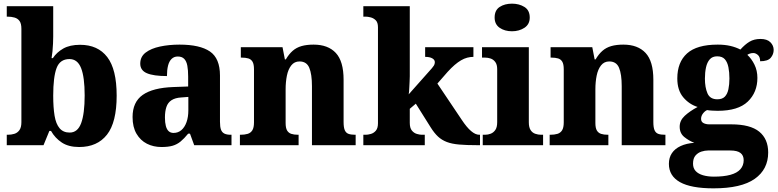

<svg xmlns="http://www.w3.org/2000/svg" viewBox="-20 -794 4252 1050"><path d="M413 10Q355 10 318 -14.5Q281 -39 259 -78H250L218 0H17V-57H23Q41 -57 58 -62Q75 -67 86 -82Q97 -97 97 -126V-636Q97 -665 87 -679Q77 -693 59.5 -698Q42 -703 21 -703H17V-760H271V-594Q271 -578 270 -556Q269 -534 267 -513Q265 -492 262 -476H269Q290 -508 326 -528.5Q362 -549 418 -549Q515 -549 566.5 -482Q618 -415 618 -271Q618 -125 565 -57.5Q512 10 413 10ZM361 -69Q405 -69 424 -121Q443 -173 443 -272Q443 -372 423.5 -421.5Q404 -471 360 -471Q308 -471 289.5 -422Q271 -373 271 -271Q271 -206 278.5 -161Q286 -116 306 -92.5Q326 -69 361 -69Z M863 10Q819 10 783.5 -8Q748 -26 726.5 -62.5Q705 -99 705 -154Q705 -236 760.5 -275Q816 -314 928 -318L1009 -321V-375Q1009 -410 1004.5 -434.5Q1000 -459 987.5 -472Q975 -485 952 -485Q932 -485 918.5 -472Q905 -459 899 -435Q893 -411 893 -378Q820 -378 783.5 -393.5Q747 -409 747 -446Q747 -484 776.5 -506.5Q806 -529 855 -539.5Q904 -550 962 -550Q1073 -550 1128 -512.5Q1183 -475 1183 -381V-128Q1183 -100 1188.5 -85Q1194 -70 1207 -63.5Q1220 -57 1242 -57H1246V0H1042L1019 -63H1009Q987 -36 967.5 -20Q948 -4 924 3Q900 10 863 10ZM929 -67Q954 -67 972 -82.5Q990 -98 1000 -126Q1010 -154 1010 -191V-264L971 -261Q938 -259 918 -246Q898 -233 890 -209Q882 -185 882 -151Q882 -124 887 -105Q892 -86 902.5 -76.5Q913 -67 929 -67Z M1292 0V-57H1295Q1318 -57 1334.5 -62Q1351 -67 1360 -81.5Q1369 -96 1369 -125V-415Q1369 -443 1361 -456.5Q1353 -470 1338 -474.5Q1323 -479 1301 -479H1297V-536H1525L1538 -469H1543Q1560 -498 1580.5 -516Q1601 -534 1629 -542Q1657 -550 1695 -550Q1774 -550 1816.5 -504.5Q1859 -459 1859 -358V-127Q1859 -97 1865.5 -82Q1872 -67 1886 -62Q1900 -57 1922 -57H1925V0H1686V-323Q1686 -388 1671.5 -423Q1657 -458 1618 -458Q1590 -458 1573 -436.5Q1556 -415 1549 -380.5Q1542 -346 1542 -305V-122Q1542 -94 1550 -80.5Q1558 -67 1573 -62Q1588 -57 1610 -57H1613V0Z M1967 0V-57H1980Q1992 -57 2008 -61.5Q2024 -66 2035.5 -79.5Q2047 -93 2047 -120V-645Q2047 -671 2035 -683Q2023 -695 2007 -699Q1991 -703 1980 -703H1967V-760H2221V-377Q2221 -364 2220 -348Q2219 -332 2218.5 -317.5Q2218 -303 2217 -292.5Q2216 -282 2215 -278L2342 -421Q2349 -429 2352.5 -435Q2356 -441 2357 -446Q2358 -451 2358 -454Q2358 -467 2344 -475Q2330 -483 2305 -483V-536H2569V-483Q2552 -483 2535 -478.5Q2518 -474 2501 -464Q2484 -454 2466 -438.5Q2448 -423 2428 -401L2372 -337L2505 -139Q2532 -98 2556 -77.5Q2580 -57 2601 -57H2605V0H2591Q2532 0 2491.5 -3.5Q2451 -7 2423.5 -17.5Q2396 -28 2375.5 -47Q2355 -66 2335 -98L2254 -227L2221 -199V-122Q2221 -94 2232.5 -80Q2244 -66 2260 -61.5Q2276 -57 2287 -57H2303V0Z M2620 0V-57H2632Q2649 -57 2664 -63Q2679 -69 2689 -83.5Q2699 -98 2699 -126V-416Q2699 -441 2688.5 -455Q2678 -469 2663 -474Q2648 -479 2632 -479H2616V-536H2872V-125Q2872 -98 2881.5 -83Q2891 -68 2907 -62.5Q2923 -57 2939 -57H2950V0ZM2780 -623Q2740 -623 2712.5 -642Q2685 -661 2685 -698Q2685 -738 2712.5 -756Q2740 -774 2780 -774Q2819 -774 2848 -756Q2877 -738 2877 -698Q2877 -661 2848 -642Q2819 -623 2780 -623Z M2986 0V-57H2989Q3012 -57 3028.5 -62Q3045 -67 3054 -81.5Q3063 -96 3063 -125V-415Q3063 -443 3055 -456.5Q3047 -470 3032 -474.5Q3017 -479 2995 -479H2991V-536H3219L3232 -469H3237Q3254 -498 3274.5 -516Q3295 -534 3323 -542Q3351 -550 3389 -550Q3468 -550 3510.5 -504.5Q3553 -459 3553 -358V-127Q3553 -97 3559.5 -82Q3566 -67 3580 -62Q3594 -57 3616 -57H3619V0H3380V-323Q3380 -388 3365.5 -423Q3351 -458 3312 -458Q3284 -458 3267 -436.5Q3250 -415 3243 -380.5Q3236 -346 3236 -305V-122Q3236 -94 3244 -80.5Q3252 -67 3267 -62Q3282 -57 3304 -57H3307V0Z M3882 236Q3759 236 3698.5 202Q3638 168 3638 102Q3638 68 3654.5 43.5Q3671 19 3702.5 4.5Q3734 -10 3777 -13Q3748 -24 3722.5 -44.5Q3697 -65 3697 -101Q3697 -135 3724.5 -160.5Q3752 -186 3795 -209Q3748 -224 3716 -262.5Q3684 -301 3684 -365Q3684 -454 3737.5 -502Q3791 -550 3905 -550Q3943 -550 3973.5 -543Q4004 -536 4029 -523Q4054 -551 4079 -566Q4104 -581 4139 -581Q4175 -581 4193 -563Q4211 -545 4211 -521Q4211 -497 4195 -478Q4179 -459 4137 -459Q4137 -483 4124.5 -493.5Q4112 -504 4100 -504Q4090 -504 4081 -501Q4072 -498 4067 -494Q4090 -473 4106 -440.5Q4122 -408 4122 -368Q4122 -289 4069.5 -238.5Q4017 -188 3905 -188Q3895 -188 3875.5 -189Q3856 -190 3847 -192Q3835 -187 3824.5 -173.5Q3814 -160 3814 -144Q3814 -128 3827 -121Q3840 -114 3859 -114H3979Q4083 -114 4132 -74Q4181 -34 4181 40Q4181 132 4107.5 184Q4034 236 3882 236ZM3884 172Q3938 172 3974.5 162Q4011 152 4029 131.5Q4047 111 4047 82Q4047 56 4029.5 42.5Q4012 29 3974 29H3852Q3835 29 3816 35Q3797 41 3783.5 56.5Q3770 72 3770 101Q3770 126 3784.5 141.5Q3799 157 3825 164.5Q3851 172 3884 172ZM3903 -251Q3930 -251 3944 -265.5Q3958 -280 3963.5 -306Q3969 -332 3969 -365Q3969 -399 3963.5 -426.5Q3958 -454 3944 -470Q3930 -486 3902 -486Q3876 -486 3861.5 -469.5Q3847 -453 3841 -425.5Q3835 -398 3835 -364Q3835 -316 3849 -283.5Q3863 -251 3903 -251Z"/></svg>

Font: Noto Serif Tibetan ExtraBold
Style: Regular
Weight: 800
Version: Version 2.103